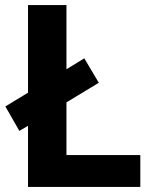

<svg xmlns="http://www.w3.org/2000/svg" viewBox="-20 -734 605 754"><path d="M90 0V-240L56 -220L1 -316L90 -370V-714H241V-462L311 -505L368 -409L241 -332V-125H531V0Z"/></svg>

Font: Noto Sans Bassa Vah
Style: Regular
Weight: 400
Designer: Monotype Design Team
Foundry: Monotype Imaging Inc.
Version: Version 2.002